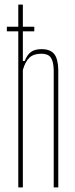

<svg xmlns="http://www.w3.org/2000/svg" viewBox="-20 -820 327 840"><path d="M60 0V-683H10V-703H60V-800H80V-703H130V-683H80V-553H88Q99 -581 116 -593Q133 -605 161 -605Q200 -605 217 -584Q234 -563 235 -514V0H215V-514Q214 -552 202 -568.5Q190 -585 161 -585Q128 -585 109.5 -568.5Q91 -552 80 -514V0Z"/></svg>

Font: Big Shoulders Display Thin
Style: Regular
Weight: 100
Designer: Patric King
Foundry: XO Type Co
Version: Version 1.000; ttfautohint (v1.8.2)